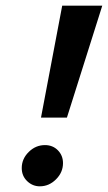

<svg xmlns="http://www.w3.org/2000/svg" viewBox="-20 -645 382 679"><path d="M125 -229.2 200 -625H341.7L216.7 -229.2ZM120.8 13.9Q95.1 13.9 76 -4.5Q56.9 -22.9 56.9 -50.7Q56.9 -83.3 81.6 -107.6Q106.2 -131.9 138.9 -131.9Q166.7 -131.9 184.7 -113.5Q202.8 -95.1 202.8 -68.1Q202.8 -35.4 178.1 -10.8Q153.5 13.9 120.8 13.9Z"/></svg>

Font: Afacad
Style: Italic
Weight: 400
Italic angle: -14°
Designer: Kristian Moeller
Foundry: Dicotype
Version: Version 1.000